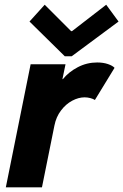

<svg xmlns="http://www.w3.org/2000/svg" viewBox="-20 -800 526 820"><path d="M110.8 -525.4H259.8L246.6 -461.9H248.5Q273.4 -492.7 312 -512.9Q350.6 -533.2 395 -533.2Q420.9 -533.2 440.9 -526.4Q460.9 -519.5 469.2 -510.3L385.3 -373Q377.9 -377.9 365.7 -381.1Q353.5 -384.3 341.3 -384.3Q315.4 -384.3 288.3 -369.9Q261.2 -355.5 240.5 -328.1Q219.7 -300.8 212.4 -263.7L159.2 0H4.9ZM106 -708 170.9 -779.8 283.7 -667H287.6L433.6 -779.8L486.3 -708L286.1 -559.6H256.8Z"/></svg>

Font: Reddit Sans Vanilla ExtraBold
Style: Italic
Weight: 800
Italic angle: -11.25°
Designer: Stephen Hutchings
Version: Version 1.013